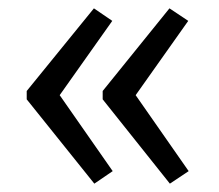

<svg xmlns="http://www.w3.org/2000/svg" viewBox="-20 -479 525 460"><path d="M249 -429 123 -251 250 -69 206 -39 44 -241V-261L205 -459ZM431 -429 305 -251 432 -69 387 -39 226 -241V-261L386 -459Z"/></svg>

Font: Exo 2.0
Style: Regular
Weight: 400
Designer: Natanael Gama
Version: Version 1.001;PS 001.001;hotconv 1.0.70;makeotf.lib2.5.58329